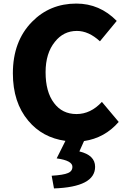

<svg xmlns="http://www.w3.org/2000/svg" viewBox="-20 -778 707 1074"><path d="M644 -96Q566 -6 450 11L424 69Q512 90 512 155Q512 268 282 276L269 205Q335 201 360 190Q385 180 385 155Q385 120 297 108L346 10Q217 -8 138 -103Q52 -205 52 -368Q52 -547 159 -656Q259 -758 407 -758Q538 -758 633 -661L539 -547Q476 -605 410 -605Q335 -605 287 -544Q235 -480 235 -374Q235 -264 282 -202Q328 -140 408 -140Q487 -140 550 -208Z"/></svg>

Font: KaiGen Gothic KR Heavy
Style: Heavy
Weight: 900
Designer: Ryoko NISHIZUKA  (kana & ideographs); Paul D. Hunt (Latin, Greek & Cyrillic); Wenlong ZHANG  (bopomofo); Sandoll Communi
Foundry: Adobe Systems Incorporated
Version: Version 1.002 March 28, 2018